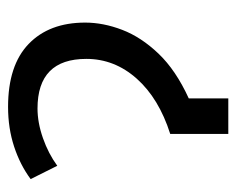

<svg xmlns="http://www.w3.org/2000/svg" viewBox="-75 -511 586 476"><g transform="rotate(-90 218.0 -273.0)"><path d="M191 -546Q294 -546 347 -495Q400 -444 400 -355Q400 -310 382 -263Q364 -216 323 -173Q282 -130 212 -98V0H124V-144Q212 -172 261 -227Q310 -282 310 -352Q310 -473 187 -473Q152 -473 113.5 -459.5Q75 -446 45 -424L12 -490Q47 -516 92.5 -531Q138 -546 191 -546Z"/></g></svg>

Font: Noto Sans
Style: Regular
Weight: 400
Designer: Monotype Design Team
Foundry: Monotype Imaging Inc.
Version: Version 1.902